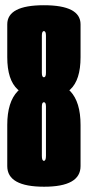

<svg xmlns="http://www.w3.org/2000/svg" viewBox="-20 -700 334 727"><path d="M147 7Q7.5 7 7.5 -71Q7.5 -149 7.5 -226.8Q7.5 -314 47.2 -354.8Q87 -395.5 147 -395.5Q207 -395.5 246 -354.8Q285 -314 285 -226.8Q285 -149 285 -71Q285 7 147 7ZM146.2 -91Q154 -91 154 -109.9Q154 -128.8 154 -202.8Q154 -280.2 154 -296.6Q154 -313 146.2 -313Q138.5 -313 138.5 -296.6Q138.5 -280.2 138.5 -202.8Q138.5 -128.8 138.5 -109.9Q138.5 -91 146.2 -91ZM147 -325.2Q87 -325.2 47.2 -361.1Q7.5 -397 7.5 -483.5Q7.5 -535.2 7.5 -607.8Q7.5 -680.2 146.2 -680.2Q285 -680.2 285 -607.8Q285 -535.2 285 -483.5Q285 -397 246 -361.1Q207 -325.2 147 -325.2ZM146.2 -407.5Q154 -407.5 154 -424Q154 -440.5 154 -503.8Q154 -548 154 -565.1Q154 -582.2 146.2 -582.2Q138.5 -582.2 138.5 -565.1Q138.5 -548 138.5 -503.8Q138.5 -440.5 138.5 -424Q138.5 -407.5 146.2 -407.5Z"/></svg>

Font: Anybody UltraCondensed Thin
Style: Regular
Weight: 100
Width: 1
Designer: Tyler Finck
Foundry: Etcetera Type Company
Version: Version 1.110